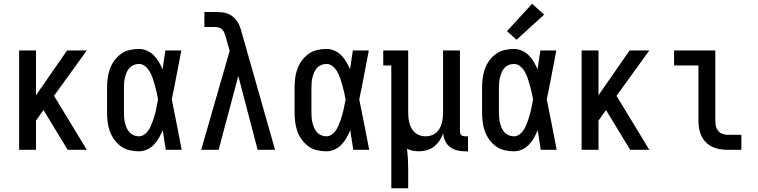

<svg xmlns="http://www.w3.org/2000/svg" viewBox="-20 -799 4040 1024"><path d="M82 0V-530H172V-291L338 -530H443L268 -288L293 -247L443 0H341L212 -212L172 -156V0Z M721 8Q695 8 670 2Q645 -4 624.5 -19Q604 -34 589 -55Q574 -76 565.5 -100Q557 -124 554 -149.5Q551 -175 551 -200V-330Q551 -355 554 -380.5Q557 -406 565.5 -430Q574 -454 589 -475Q604 -496 624.5 -511Q645 -526 670 -532Q695 -538 721 -538Q743 -538 763.5 -529Q784 -520 799.5 -504.5Q815 -489 826.5 -469.5Q838 -450 847 -430Q851 -455 854.5 -480Q858 -505 862 -530H947Q934 -465 922 -399.5Q910 -334 896 -269Q910 -202 923 -134.5Q936 -67 949 0H864Q860 -26 856 -52.5Q852 -79 848 -105Q839 -84 828 -64Q817 -44 801 -27.5Q785 -11 764 -1.5Q743 8 721 8ZM721 -72Q735 -72 748 -80.5Q761 -89 769.5 -101Q778 -113 784 -126.5Q790 -140 795 -154Q800 -168 804 -182Q808 -196 811.5 -210.5Q815 -225 817.5 -239.5Q820 -254 823 -269Q820 -288 815.5 -306.5Q811 -325 806 -343.5Q801 -362 795 -380Q789 -398 779.5 -415Q770 -432 755 -445Q740 -458 721 -458Q707 -458 693.5 -452.5Q680 -447 670.5 -436.5Q661 -426 655.5 -413Q650 -400 646.5 -386Q643 -372 642 -358Q641 -344 641 -330V-200Q641 -186 642 -172Q643 -158 646.5 -144Q650 -130 655.5 -117Q661 -104 670.5 -93.5Q680 -83 693.5 -77.5Q707 -72 721 -72Z M1053 0 1205 -528 1183 -605Q1180 -615 1176 -625Q1172 -635 1164.5 -642.5Q1157 -650 1146.5 -652.5Q1136 -655 1125 -655H1070V-735H1125Q1142 -735 1158.5 -734Q1175 -733 1191 -727.5Q1207 -722 1220.5 -711.5Q1234 -701 1243.5 -687.5Q1253 -674 1259 -658Q1265 -642 1269 -626L1447 0H1354L1251 -394L1146 0Z M1721 8Q1695 8 1670 2Q1645 -4 1624.5 -19Q1604 -34 1589 -55Q1574 -76 1565.5 -100Q1557 -124 1554 -149.5Q1551 -175 1551 -200V-330Q1551 -355 1554 -380.5Q1557 -406 1565.5 -430Q1574 -454 1589 -475Q1604 -496 1624.5 -511Q1645 -526 1670 -532Q1695 -538 1721 -538Q1743 -538 1763.5 -529Q1784 -520 1799.5 -504.5Q1815 -489 1826.5 -469.5Q1838 -450 1847 -430Q1851 -455 1854.5 -480Q1858 -505 1862 -530H1947Q1934 -465 1922 -399.5Q1910 -334 1896 -269Q1910 -202 1923 -134.5Q1936 -67 1949 0H1864Q1860 -26 1856 -52.5Q1852 -79 1848 -105Q1839 -84 1828 -64Q1817 -44 1801 -27.5Q1785 -11 1764 -1.5Q1743 8 1721 8ZM1721 -72Q1735 -72 1748 -80.5Q1761 -89 1769.5 -101Q1778 -113 1784 -126.5Q1790 -140 1795 -154Q1800 -168 1804 -182Q1808 -196 1811.5 -210.5Q1815 -225 1817.5 -239.5Q1820 -254 1823 -269Q1820 -288 1815.5 -306.5Q1811 -325 1806 -343.5Q1801 -362 1795 -380Q1789 -398 1779.5 -415Q1770 -432 1755 -445Q1740 -458 1721 -458Q1707 -458 1693.5 -452.5Q1680 -447 1670.5 -436.5Q1661 -426 1655.5 -413Q1650 -400 1646.5 -386Q1643 -372 1642 -358Q1641 -344 1641 -330V-200Q1641 -186 1642 -172Q1643 -158 1646.5 -144Q1650 -130 1655.5 -117Q1661 -104 1670.5 -93.5Q1680 -83 1693.5 -77.5Q1707 -72 1721 -72Z M2067 205V-450H2024V-530H2157V-200Q2157 -185 2158.5 -170Q2160 -155 2164 -141Q2168 -127 2175.5 -113.5Q2183 -100 2194.5 -90.5Q2206 -81 2220.5 -76.5Q2235 -72 2250 -72Q2265 -72 2279.5 -76.5Q2294 -81 2305.5 -90.5Q2317 -100 2324.5 -113.5Q2332 -127 2336 -141Q2340 -155 2341.5 -170Q2343 -185 2343 -200V-530H2433V-99Q2433 -94 2434.5 -88.5Q2436 -83 2440 -79Q2444 -75 2449.5 -73.5Q2455 -72 2460 -72H2476V8H2460Q2439 8 2418 3Q2397 -2 2380.5 -14.5Q2364 -27 2354.5 -46.5Q2345 -66 2344 -88Q2336 -67 2324 -49Q2312 -31 2295 -17.5Q2278 -4 2256.5 2Q2235 8 2214 8Q2198 8 2182 5Q2166 2 2151 -6Q2154 21 2155.5 48Q2157 75 2157 102V205Z M2721 8Q2695 8 2670 2Q2645 -4 2624.5 -19Q2604 -34 2589 -55Q2574 -76 2565.5 -100Q2557 -124 2554 -149.5Q2551 -175 2551 -200V-330Q2551 -355 2554 -380.5Q2557 -406 2565.5 -430Q2574 -454 2589 -475Q2604 -496 2624.5 -511Q2645 -526 2670 -532Q2695 -538 2721 -538Q2743 -538 2763.5 -529Q2784 -520 2799.5 -504.5Q2815 -489 2826.5 -469.5Q2838 -450 2847 -430Q2851 -455 2854.5 -480Q2858 -505 2862 -530H2947Q2934 -465 2922 -399.5Q2910 -334 2896 -269Q2910 -202 2923 -134.5Q2936 -67 2949 0H2864Q2860 -26 2856 -52.5Q2852 -79 2848 -105Q2839 -84 2828 -64Q2817 -44 2801 -27.5Q2785 -11 2764 -1.5Q2743 8 2721 8ZM2721 -72Q2735 -72 2748 -80.5Q2761 -89 2769.5 -101Q2778 -113 2784 -126.5Q2790 -140 2795 -154Q2800 -168 2804 -182Q2808 -196 2811.5 -210.5Q2815 -225 2817.5 -239.5Q2820 -254 2823 -269Q2820 -288 2815.5 -306.5Q2811 -325 2806 -343.5Q2801 -362 2795 -380Q2789 -398 2779.5 -415Q2770 -432 2755 -445Q2740 -458 2721 -458Q2707 -458 2693.5 -452.5Q2680 -447 2670.5 -436.5Q2661 -426 2655.5 -413Q2650 -400 2646.5 -386Q2643 -372 2642 -358Q2641 -344 2641 -330V-200Q2641 -186 2642 -172Q2643 -158 2646.5 -144Q2650 -130 2655.5 -117Q2661 -104 2670.5 -93.5Q2680 -83 2693.5 -77.5Q2707 -72 2721 -72ZM2735 -587 2684 -633 2818 -779 2882 -721Z M3082 0V-530H3172V-291L3338 -530H3443L3268 -288L3293 -247L3443 0H3341L3212 -212L3172 -156V0Z M3860 0Q3839 0 3818.5 -3.5Q3798 -7 3779 -16Q3760 -25 3745 -40Q3730 -55 3721 -74Q3712 -93 3708.5 -113.5Q3705 -134 3705 -155V-450H3575V-530H3795V-155Q3795 -141 3798 -127Q3801 -113 3810 -101.5Q3819 -90 3832.5 -85Q3846 -80 3860 -80H3934V0Z"/></svg>

Font: Iosevka Slab Medium
Style: Regular
Weight: 500
Monospace: yes
Designer: Belleve Invis
Foundry: Belleve Invis
Version: Version 11.1.1; ttfautohint (v1.8.3)